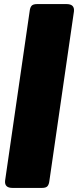

<svg xmlns="http://www.w3.org/2000/svg" viewBox="-20 -830 387 940"><path d="M5 54 125 -774Q127 -793 134.5 -801.5Q142 -810 161 -810H306Q346 -810 342 -774L222 54Q220 73 212.5 81.5Q205 90 186 90H41Q1 90 5 54Z"/></svg>

Font: Bungee Spice
Style: Regular
Weight: 400
Designer: David Jonathan Ross
Foundry: David Jonathan Ross
Version: Version 2.000